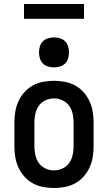

<svg xmlns="http://www.w3.org/2000/svg" viewBox="-20 -932 540 960"><path d="M250 8Q223 8 196 3Q169 -2 145 -15Q121 -28 102.5 -48.5Q84 -69 72.5 -94Q61 -119 56.5 -146Q52 -173 52 -200V-320Q52 -347 56.5 -374Q61 -401 72.5 -426Q84 -451 102.5 -471.5Q121 -492 145 -505Q169 -518 196 -523Q223 -528 250 -528Q277 -528 304 -523Q331 -518 355 -505Q379 -492 397.5 -471.5Q416 -451 427.5 -426Q439 -401 443.5 -374Q448 -347 448 -320V-200Q448 -173 443.5 -146Q439 -119 427.5 -94Q416 -69 397.5 -48.5Q379 -28 355 -15Q331 -2 304 3Q277 8 250 8ZM250 -80Q272 -80 292.5 -89.5Q313 -99 325.5 -116.5Q338 -134 343 -156Q348 -178 348 -200V-320Q348 -342 343 -364Q338 -386 325.5 -403.5Q313 -421 292.5 -430.5Q272 -440 250 -440Q228 -440 207.5 -430.5Q187 -421 174.5 -403.5Q162 -386 157 -364Q152 -342 152 -320V-200Q152 -178 157 -156Q162 -134 174.5 -116.5Q187 -99 207.5 -89.5Q228 -80 250 -80ZM250 -595Q235 -595 220 -599.5Q205 -604 194.5 -614.5Q184 -625 179.5 -640Q175 -655 175 -670Q175 -685 179.5 -700Q184 -715 194.5 -725.5Q205 -736 220 -740.5Q235 -745 250 -745Q265 -745 280 -740.5Q295 -736 305.5 -725.5Q316 -715 320.5 -700Q325 -685 325 -670Q325 -655 320.5 -640Q316 -625 305.5 -614.5Q295 -604 280 -599.5Q265 -595 250 -595ZM100 -838V-912H400V-838Z"/></svg>

Font: Iosevka Semibold
Style: Regular
Weight: 600
Monospace: yes
Designer: Belleve Invis
Foundry: Belleve Invis
Version: Version 33.2.3; ttfautohint (v1.8.4)